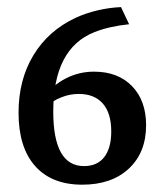

<svg xmlns="http://www.w3.org/2000/svg" viewBox="-20 -501 447 530"><path d="M207 8.8Q122.6 8.8 76.9 -42.7Q31.2 -94.2 31.2 -189.9Q31.2 -280.8 72.3 -348.6Q113.3 -416.5 188.5 -451.7Q215.8 -464.4 248.5 -472.2Q281.2 -480 314 -481.4L336.4 -434.1Q280.3 -428.2 240.2 -412.1Q127 -367.2 127 -192.9Q127 -42.5 211.9 -42.5Q248.5 -42.5 267.8 -67.4Q287.1 -92.3 287.1 -138.2Q287.1 -188.5 263.9 -215.1Q240.7 -241.7 197.3 -241.7Q148.9 -241.7 104 -205.1L94.7 -229Q156.7 -303.2 239.7 -303.2Q305.7 -303.2 344.5 -263.2Q383.3 -223.1 383.3 -155.3Q383.3 -80.1 335.7 -35.6Q288.1 8.8 207 8.8Z"/></svg>

Font: Markazi Text Medium
Style: Regular
Weight: 500
Designer: Borna Izadpanah (Arabic designer), Fiona Ross (Arabic design director) and Florian Runge (Latin designer)
Foundry: Borna Izadpanah and Florian Runge
Version: Version 1.001